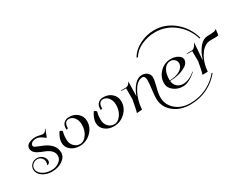

<svg xmlns="http://www.w3.org/2000/svg" viewBox="-85 -1029 2148 1681"><g transform="rotate(-30 988.5 -188.0)"><path d="M64 -83Q37 -83 18 -65.5Q-1 -48 -1 -23Q-1 12 36 37.5Q73 63 126 63Q172 63 204.5 39Q237 15 237 -19Q237 -79 151 -111Q133 -118 122 -122.5Q111 -127 95.5 -135.5Q80 -144 71.5 -152Q63 -160 56.5 -172Q50 -184 50 -198Q50 -228 78 -243.5Q106 -259 150 -259Q162 -259 188 -253Q207 -248 213 -248Q231 -248 240.5 -256.5Q250 -265 256 -280L260 -278L231 -204L228 -205Q177 -245 149 -245Q124 -245 105.5 -235Q87 -225 87 -207Q87 -195 101.5 -187.5Q116 -180 148 -168Q276 -122 276 -29Q276 15 231.5 46Q187 77 124 77Q68 77 28.5 48.5Q-11 20 -11 -21Q-11 -51 11 -72Q33 -93 65 -93Q97 -93 120 -72Q143 -51 143 -22Q143 -10 134.5 -1.5Q126 7 114 7Q121 -7 121 -24Q121 -48 104.5 -65.5Q88 -83 64 -83Z M382 -180Q372 -156 372 -105Q372 -63 397 -36.5Q422 -10 457 -10Q496 -10 525.5 -51.5Q555 -93 555 -150Q555 -193 533 -221.5Q511 -250 479 -250Q433 -250 433 -187Q433 -179 416 -179V-193Q416 -226 436.5 -245Q457 -264 490 -264Q542 -264 576 -232.5Q610 -201 610 -154Q610 -89 561 -42.5Q512 4 446 4Q393 4 357 -25.5Q321 -55 321 -101Q321 -145 357 -199Q363 -199 372.5 -192.5Q382 -186 382 -180Z M728 -180Q718 -156 718 -105Q718 -63 743 -36.5Q768 -10 803 -10Q842 -10 871.5 -51.5Q901 -93 901 -150Q901 -193 879 -221.5Q857 -250 825 -250Q779 -250 779 -187Q779 -179 762 -179V-193Q762 -226 782.5 -245Q803 -264 836 -264Q888 -264 922 -232.5Q956 -201 956 -154Q956 -89 907 -42.5Q858 4 792 4Q739 4 703 -25.5Q667 -55 667 -101Q667 -145 703 -199Q709 -199 718.5 -192.5Q728 -186 728 -180Z M1076 0 1022 4Q1031 -19 1049 -122V-231L1000 -233V-238H1050Q1077 -238 1094 -272L1096 -271L1092 -126Q1115 -189 1150 -226.5Q1185 -264 1225 -264Q1257 -264 1279 -245Q1301 -226 1301 -197Q1301 -168 1286 -112Q1269 -49 1269 -13Q1269 63 1326.5 113Q1384 163 1473 163Q1562 163 1637.5 126.5Q1713 90 1765 26L1772 31Q1718 98 1639.5 136Q1561 174 1468 174Q1365 174 1298.5 118.5Q1232 63 1232 -23Q1232 -56 1240 -114Q1247 -171 1247 -200Q1247 -220 1240 -232Q1233 -244 1222 -244Q1174 -244 1136.5 -189Q1099 -134 1082 -51Q1076 -7 1076 0ZM1824 -287Q1792 -394 1706.5 -462Q1621 -530 1513 -530Q1439 -530 1373 -500Q1307 -470 1275 -415L1262 -418Q1298 -480 1368 -515Q1438 -550 1514 -550Q1625 -550 1713 -477.5Q1801 -405 1833 -291Z M1414 -100Q1480 -101 1520.5 -126.5Q1561 -152 1561 -191Q1561 -213 1544 -229Q1527 -245 1504 -245Q1462 -245 1438 -207Q1414 -169 1414 -105ZM1415 -94Q1417 -60 1441.5 -37Q1466 -14 1500 -14Q1561 -14 1625 -67L1628 -64Q1550 4 1491 4Q1437 4 1397.5 -27Q1358 -58 1358 -101Q1358 -166 1404 -212.5Q1450 -259 1515 -259Q1556 -259 1586.5 -240Q1617 -221 1617 -195Q1617 -153 1557.5 -124.5Q1498 -96 1415 -94Z M1741 0 1687 1Q1697 -24 1714 -122L1713 -223L1660 -225V-230H1710Q1741 -230 1763 -279L1765 -278L1753 -118Q1753 -117 1753 -116Q1753 -113 1754 -110Q1775 -181 1813 -226.5Q1851 -272 1900 -272Q1983 -272 1986 -290H1988L1981 -234Q1980 -226 1949 -226H1900Q1844 -226 1801.5 -172Q1759 -118 1745 -37Q1741 -3 1741 0Z"/></g></svg>

Font: Kleymissky
Style: Regular
Weight: 500
Italic angle: -8°
Designer: gluk
Foundry: gluk
Version: Version 0.283